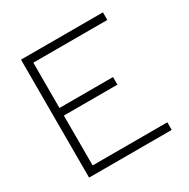

<svg xmlns="http://www.w3.org/2000/svg" viewBox="-158 -841 967 984"><g transform="rotate(-30 325.0 -349.0)"><path d="M93 0V-698H578V-653H140V-385H457V-340H140V-45H582V0Z"/></g></svg>

Font: Azeret Mono Thin Thin
Style: Regular
Weight: 250
Version: Version 1.002